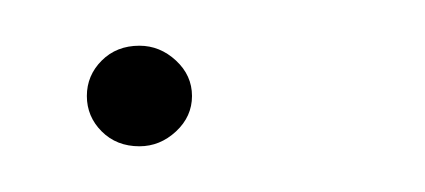

<svg xmlns="http://www.w3.org/2000/svg" viewBox="-20 -312 186 84"><path d="M41 -248Q31 -248 24.5 -254.5Q18 -261 18 -270Q18 -279 24.5 -285.5Q31 -292 41 -292Q50 -292 57 -285.5Q64 -279 64 -270Q64 -261 57 -254.5Q50 -248 41 -248Z"/></svg>

Font: Alumni Sans Thin Thin
Style: Italic
Weight: 250
Italic angle: -8°
Version: Version 1.016